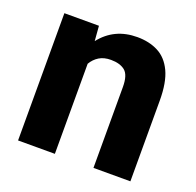

<svg xmlns="http://www.w3.org/2000/svg" viewBox="-101 -644 763 749"><g transform="rotate(20 281.0 -269.0)"><path d="M280.8 -419.4Q252 -419.4 232.2 -407.2Q212.4 -395 200.2 -374V0H47.4V-528.3H190.9L195.8 -466.3Q252 -538.1 347.2 -538.1Q397 -538.1 434.3 -518.8Q471.7 -499.5 492.7 -455.1Q513.7 -410.6 513.7 -335V0H360.4V-335.4Q360.4 -385.3 339.6 -402.3Q318.8 -419.4 280.8 -419.4Z"/></g></svg>

Font: Vazirmatn RD ExtraBold
Style: Regular
Weight: 800
Designer: Saber Rastikerdar
Foundry: Saber Rastikerdar
Version: Version 32.102